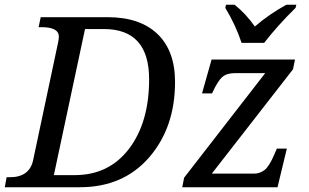

<svg xmlns="http://www.w3.org/2000/svg" viewBox="-41 -786 1297 806"><path d="M-13.2 -42H0Q83 -42 98.1 -113.8L202.1 -604Q206.1 -622.6 206.1 -631.8Q206.1 -671.9 133.8 -671.9H121.1L129.9 -713.9H410.2Q546.4 -713.9 620.1 -643.3Q693.8 -572.8 693.8 -441.9Q693.8 -250.5 585 -125.2Q476.1 0 293.9 0H-21ZM272 -50.8Q416.5 -50.8 500.7 -161.6Q585 -272.5 585 -453.1Q585 -664.1 395 -664.1H315.9L185.1 -50.8ZM1025.9 -57.1Q1049.8 -57.1 1069.6 -72.3Q1089.4 -87.4 1111.3 -139.2L1121.1 -162.1H1163.1L1124 0H724.1L731.9 -40L1072.3 -479H945.3Q910.6 -479 891.8 -462.4Q873 -445.8 851.1 -397.9L849.1 -394H807.1L847.2 -536.1H1197.3L1189 -495.1L848.1 -57.1ZM1199.7 -752.9Q1125 -679.7 1067.9 -606H973.1Q948.7 -680.2 904.8 -752.9L907.7 -766.1H943.8Q990.2 -729.5 1028.8 -674.8Q1091.8 -728.5 1161.1 -766.1H1203.1Z"/></svg>

Font: Droid Serif
Style: Italic
Weight: 400
Italic angle: -12°
Designer: Monotype Design team
Foundry: Monotype Imaging Inc.
Version: Version 1.03